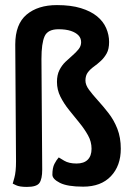

<svg xmlns="http://www.w3.org/2000/svg" viewBox="-20 -725 500 755"><path d="M86 10Q57 10 43.5 3.5Q30 -3 30 -3Q30 -3 36.5 -26Q43 -49 43 -90L40 -550Q40 -630 84.5 -667.5Q129 -705 204 -705Q259 -705 298 -693Q337 -681 361.5 -661Q386 -641 397.5 -614.5Q409 -588 409 -560Q409 -532 399.5 -515Q390 -498 376.5 -485.5Q363 -473 349 -463Q335 -453 325.5 -440.5Q316 -428 316 -408Q316 -391 330 -372Q344 -353 364.5 -330.5Q385 -308 406.5 -280.5Q428 -253 441.5 -218.5Q455 -184 455 -140Q455 -73 416 -32Q377 9 307 9Q245 9 215.5 -6Q186 -21 186 -38Q186 -65 194 -80.5Q202 -96 211 -106Q214 -104 232.5 -93Q251 -82 281 -82Q310 -82 325 -97Q340 -112 340 -140Q340 -168 326 -193Q312 -218 292 -242.5Q272 -267 251.5 -292.5Q231 -318 217.5 -345Q204 -372 204 -403Q204 -430 213.5 -449Q223 -468 237 -481.5Q251 -495 265 -507Q279 -519 289 -531.5Q299 -544 299 -559Q299 -575 288.5 -586Q278 -597 258.5 -603.5Q239 -610 210 -610Q168 -610 155.5 -582.5Q143 -555 143 -493L146 -58Q146 -21 135 -5.5Q124 10 86 10Z"/></svg>

Font: Yanone Kaffeesatz ExtraLight SemiBold
Style: Regular
Weight: 600
Version: Version 2.003